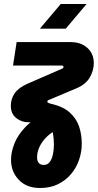

<svg xmlns="http://www.w3.org/2000/svg" viewBox="-20 -720 488 958"><path d="M180 218Q112 218 73.5 177Q35 136 35 78Q35 39 52 -4Q69 -47 106.5 -86Q144 -125 206 -152L250 -65Q227 -52 207.5 -31.5Q188 -11 176.5 14Q165 39 165 66Q165 82 173 92.5Q181 103 198 103Q217 103 228 88.5Q239 74 244 50.5Q249 27 249 1Q249 -27 244.5 -53Q240 -79 233 -94Q227 -103 207 -106.5Q187 -110 173 -110H121Q87 -110 60.5 -131.5Q34 -153 34 -192Q34 -227 53.5 -255Q73 -283 119 -303L289 -377Q294 -379 295.5 -381.5Q297 -384 297 -386Q297 -393 287 -393H45L63 -510H332Q384 -510 416 -481Q448 -452 448 -405Q448 -369 428.5 -334.5Q409 -300 363 -280L223 -221Q219 -220 217.5 -217.5Q216 -215 216 -213Q216 -208 225 -205L235 -202Q294 -189 327.5 -159Q361 -129 374.5 -89Q388 -49 388 -3Q388 38 374.5 77.5Q361 117 334.5 148.5Q308 180 269.5 199Q231 218 180 218ZM179 -577 283 -700H412L308 -577Z"/></svg>

Font: MuseoModerno SemiBold
Style: Italic
Weight: 600
Italic angle: -9°
Designer: Pablo Cosgaya, Héctor Gatti, Marcela Romero, and the Authors of The MuseoModerno Project.
Foundry: Omnibus-Type Team
Version: Version 1.003